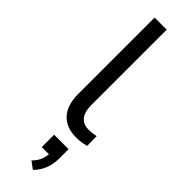

<svg xmlns="http://www.w3.org/2000/svg" viewBox="-331 -701 977 977"><g transform="rotate(45 158.0 -212.0)"><path d="M235 9Q163 9 124.5 -33.5Q86 -76 86 -153V-705H173V-162Q173 -130 182 -108Q191 -86 208.5 -75Q226 -64 251 -64Q265 -64 278 -65.5Q291 -67 304 -70L305 -1Q288 4 271.5 6.5Q255 9 235 9ZM196 281 157 252Q180 229 189 205Q198 181 198 156L216 167H146V78H250V145Q250 184 237 218.5Q224 253 196 281Z"/></g></svg>

Font: Nunito Sans 9pt
Style: Regular
Weight: 400
Version: Version 3.101;gftools[0.9.27]